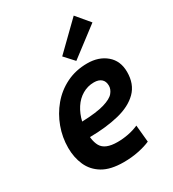

<svg xmlns="http://www.w3.org/2000/svg" viewBox="-193 -899 918 1018"><g transform="rotate(-30 265.5 -390.0)"><path d="M262 13Q182 13 134.5 -15.5Q87 -44 65.5 -92.5Q44 -141 44 -200Q44 -264 66 -324Q88 -384 128.5 -432.5Q169 -481 226.5 -509.5Q284 -538 355 -538Q425 -538 470.5 -499.5Q516 -461 516 -393Q516 -319 472 -275Q428 -231 350.5 -212Q273 -193 173 -192Q173 -191 173 -189.5Q173 -188 173 -187Q177 -156 188.5 -136Q200 -116 224.5 -106Q249 -96 287 -96Q320 -96 353.5 -102.5Q387 -109 416 -122L426 -18Q397 -5 354 4Q311 13 262 13ZM178 -284Q268 -287 315 -301Q362 -315 379 -335.5Q396 -356 396 -378Q396 -405 380 -419Q364 -433 335 -433Q297 -433 264.5 -414Q232 -395 210 -361Q188 -327 178 -284ZM312 -578 259 -636 420 -793 488 -712Z"/></g></svg>

Font: Ubuntu Sans
Style: Bold Italic
Weight: 700
Italic angle: -13.5°
Designer: Dalton Maag Ltd
Foundry: Dalton Maag Ltd
Version: Version 1.006